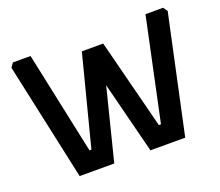

<svg xmlns="http://www.w3.org/2000/svg" viewBox="-115 -856 1173 1022"><g transform="rotate(-20 471.5 -345.0)"><path d="M29 -666 46 -690H146L269 -111H280L411 -620H532L662 -111H674L797 -690H897L914 -666L771 0H574L471 -406L369 0H173Z"/></g></svg>

Font: Oxanium ExtraLight SemiBold
Style: Regular
Weight: 600
Version: Version 2.000